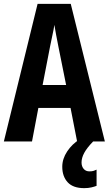

<svg xmlns="http://www.w3.org/2000/svg" viewBox="-20 -734 564 996"><path d="M380 0 346 -174H179L146 0H0L175 -714H347L524 0ZM283 -492Q275 -530 271 -554Q267 -578 262 -605Q259 -583 251.5 -549.5Q244 -516 240 -494L201 -293H323ZM403 109Q403 129 414 142Q425 155 444 155Q458 155 466.5 152Q475 149 481 146V230Q471 234 454.5 238Q438 242 417 242Q359 242 331 211.5Q303 181 303 131Q303 90 328.5 51.5Q354 13 393 -11L463 0Q431 33 417 59Q403 85 403 109Z"/></svg>

Font: Noto Sans Sinhala UI ExtraCondensed
Style: Bold
Weight: 700
Width: 2
Designer: Jelle Bosma - Monotype Design Team
Foundry: Monotype Imaging Inc.
Version: Version 2.006; ttfautohint (v1.8.4.7-5d5b)